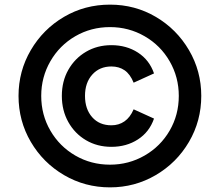

<svg xmlns="http://www.w3.org/2000/svg" viewBox="-20 -787 949 829"><path d="M60 -373Q60 -480 113 -570.5Q166 -661 256 -714Q346 -767 455 -767Q563 -767 653 -714Q743 -661 796 -570.5Q849 -480 849 -373Q849 -265 796 -174.5Q743 -84 652.5 -31Q562 22 455 22Q347 22 256.5 -31Q166 -84 113 -174.5Q60 -265 60 -373ZM455 -76Q536 -76 604.5 -115.5Q673 -155 712.5 -223Q752 -291 752 -373Q752 -454 712.5 -522.5Q673 -591 604.5 -630.5Q536 -670 455 -670Q373 -670 305 -630.5Q237 -591 197.5 -522.5Q158 -454 158 -373Q158 -291 197.5 -223Q237 -155 305 -115.5Q373 -76 455 -76ZM461 -592Q526 -592 575.5 -560Q625 -528 645 -470L557 -430Q542 -467 518 -483.5Q494 -500 461 -500Q410 -500 378.5 -465Q347 -430 347 -373Q347 -316 378 -281Q409 -246 461 -246Q493 -246 517.5 -263Q542 -280 557 -315L645 -275Q625 -217 575.5 -185Q526 -153 461 -153Q400 -153 351.5 -181.5Q303 -210 275 -260Q247 -310 247 -373Q247 -436 275 -485.5Q303 -535 351.5 -563.5Q400 -592 461 -592Z"/></svg>

Font: BLUETTI 2.0 Medium
Style: Italic
Weight: 500
Designer: Stijn de Vries
Foundry: tokotype
Version: Version 2.005;October 31, 2023;FontCreator 14.0.0.2814 64-bi